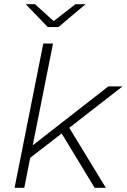

<svg xmlns="http://www.w3.org/2000/svg" viewBox="-20 -889 600 909"><path d="M308 -284 481 0H428L272 -257L123 -142L95 0H49L185 -683H231L135 -201L493 -480H560ZM385 -869 257 -761H206L102 -869H146L234 -789L337 -869Z"/></svg>

Font: Montserrat Ace
Style: Light Italic
Weight: 300
Italic angle: -11.3°
Designer: Julieta Ulanovsky
Foundry: Julieta Ulanovsky
Version: Version 1